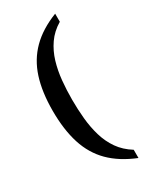

<svg xmlns="http://www.w3.org/2000/svg" viewBox="-224 -831 850 1030"><g transform="rotate(-30 201.0 -316.0)"><path d="M310 131Q213 92 153 32Q93 -28 65.5 -114.5Q38 -201 38 -318Q38 -434 65.5 -519.5Q93 -605 153 -665Q213 -725 310 -763V-713Q260 -683 230 -639.5Q200 -596 184.5 -544Q169 -492 163.5 -434.5Q158 -377 158 -318Q158 -258 163.5 -200Q169 -142 184.5 -89.5Q200 -37 230 6Q260 49 310 80Z"/></g></svg>

Font: Noto Serif Bengali SemiBold
Style: Regular
Weight: 600
Version: Version 2.003